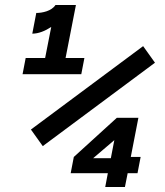

<svg xmlns="http://www.w3.org/2000/svg" viewBox="-20 -750 660 770"><path d="M125.5 -698 109.5 -615C134.5 -615 161.5 -626 185.5 -642L161 -517.5H83L70.5 -452.5H306L318.5 -517.5H243L284.5 -730H202.5C187 -705.5 149 -698 125.5 -698ZM104 -230.5 151.5 -164 601.5 -498.5 554 -565ZM263.5 -55.5H412.5L402 0H481L492 -55.5H531.5L544 -120.5H504.5L535 -277.5H448.5L276 -120.5ZM353.5 -115.5 438.5 -188 424.5 -115.5Z"/></svg>

Font: Monaspace Krypton ExtraBold
Style: Italic
Weight: 800
Italic angle: -11°
Designer: Riley Cran & the Lettermatic Team
Foundry: Lettermatic
Version: Version 1.101 (Monaspace Krypton)